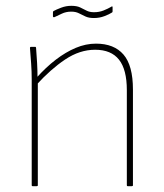

<svg xmlns="http://www.w3.org/2000/svg" viewBox="-20 -640 564 660"><path d="M419 0Q416 0 416 -3V-330Q416 -401 389 -435Q362 -469 307 -469Q254 -469 204 -435.5Q154 -402 105 -348V-372Q138 -409 172 -435Q206 -461 240.5 -475.5Q275 -490 310 -490Q372 -490 404.5 -452.5Q437 -415 437 -332V-3Q437 0 433 0ZM92 0Q89 0 89 -3V-368Q89 -394 87 -422Q85 -450 83 -475Q83 -479 87 -479H101Q104 -479 104 -475Q106 -451 107.5 -424Q109 -397 109 -371L110 -363V-3Q110 0 106 0ZM303 -578Q285 -578 273.5 -583.5Q262 -589 251 -594.5Q240 -600 225 -600Q207 -600 192.5 -593Q178 -586 167 -581Q162 -580 162 -584V-597Q162 -601 164 -602Q173 -607 190 -613.5Q207 -620 225 -620Q244 -620 255.5 -614.5Q267 -609 277.5 -603.5Q288 -598 303 -598Q321 -598 336 -604Q351 -610 363 -617Q365 -619 366 -618Q367 -617 367 -615V-601Q367 -598 365 -597Q356 -591 339 -584.5Q322 -578 303 -578Z"/></svg>

Font: Sofia Sans Semi Condensed Thin
Style: Regular
Weight: 250
Version: Version 4.100